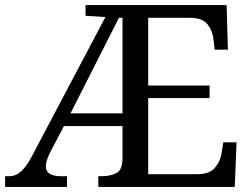

<svg xmlns="http://www.w3.org/2000/svg" viewBox="-20 -734 991 754"><path d="M0 0V-42H16Q42 -42 63 -61Q84 -80 105 -120L394 -667L316 -672V-714H870L875 -539H823L818 -582Q814 -615 794.5 -639Q775 -663 730 -664H562V-398H803V-349H562V-50H755Q802 -50 823.5 -74.5Q845 -99 850 -132L857 -175H909L902 0H366V-42H379Q412 -42 436 -53.5Q460 -65 461 -109V-239H231L176 -134Q168 -118 164 -104Q160 -90 160 -81Q160 -42 220 -42H243V0ZM257 -289H461V-664H447Z"/></svg>

Font: Noto Serif Dogra
Style: Regular
Weight: 400
Designer: Ek Type
Foundry: Ek Type
Version: Version 1.005